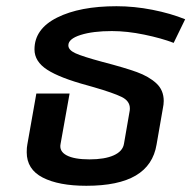

<svg xmlns="http://www.w3.org/2000/svg" viewBox="-20 -588 616 618"><path d="M66 -98Q66 -114 68 -123L97 -287H204L175 -125Q170 -101 194.5 -88Q219 -75 268 -75Q317 -75 346 -88Q375 -101 379 -125L397 -229Q398 -233 398 -239Q398 -263 371.5 -276Q345 -289 283 -307L262 -313Q173 -337 132 -363.5Q91 -390 91 -429Q91 -495 164 -531.5Q237 -568 355 -568Q412 -568 470.5 -556.5Q529 -545 576 -526L539 -450Q500 -465 444.5 -476.5Q389 -488 340 -488Q279 -488 239.5 -475.5Q200 -463 200 -442Q200 -427 223 -416.5Q246 -406 309 -389Q382 -370 420.5 -356Q459 -342 483 -320Q507 -298 507 -263Q507 -252 504 -238L484 -123Q473 -56 417 -23Q361 10 258 10Q169 10 117.5 -16.5Q66 -43 66 -98Z"/></svg>

Font: KoHo SemiBold
Style: Italic
Weight: 600
Italic angle: -10°
Version: Version 1.000; ttfautohint (v1.6)